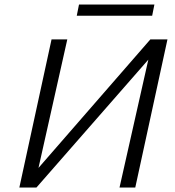

<svg xmlns="http://www.w3.org/2000/svg" viewBox="-20 -833 778 853"><path d="M209 -658H279L151 -87L648 -658H724L581 0H511L639 -568L142 0H66ZM331 -813H666L656 -763H321Z"/></svg>

Font: LXGW Bright GB
Style: Italic
Weight: 400
Italic angle: -12°
Designer: Christian Thalmann (Catharsis Fonts)
Foundry: LXGW / Christian Thalmann (Catharsis Fonts) / Fontworks Inc.
Version: Version 5.510